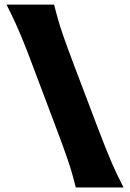

<svg xmlns="http://www.w3.org/2000/svg" viewBox="-20 -830 576 850"><path d="M315.4 0Q300.3 -63.5 280 -122.6Q259.8 -181.6 230.5 -258.8L125 -538.6Q104.5 -593.8 86.4 -638.7Q68.4 -683.6 49.8 -724.9Q31.2 -766.1 8.8 -809.6H219.7Q235.4 -744.1 256.3 -682.6Q277.3 -621.1 308.1 -540.5L415 -258.8Q444.3 -181.6 469.2 -122.6Q494.1 -63.5 526.9 0Z"/></svg>

Font: Pinar-FD ExtraBold
Style: Regular
Weight: 800
Designer: Amin Abedi
Version: Version 3.000